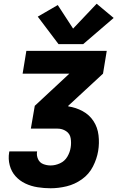

<svg xmlns="http://www.w3.org/2000/svg" viewBox="-20 -1007 628 1027"><path d="M251 0Q293 0 336.5 -10.5Q380 -21 418 -48Q456 -75 477 -116Q498 -157 505 -199Q512 -241 507 -283.5Q502 -326 480 -359.5Q458 -393 422 -412.5Q386 -432 345 -438V-441L531 -613L551 -735H121L101 -613H351L166 -441L145 -319H288Q313 -319 333.5 -305.5Q354 -292 358 -267.5Q362 -243 358 -218Q354 -192 340 -168.5Q326 -145 301 -133.5Q276 -122 251 -122Q230 -122 211 -129.5Q192 -137 183.5 -156Q175 -175 178 -195L179 -197H30Q30 -195 29 -192Q23 -157 32 -123Q41 -89 63 -64.5Q85 -40 115.5 -25.5Q146 -11 181 -5.5Q216 0 251 0ZM293 -771H425L588 -911L497 -987L371 -854L289 -980L182 -918Z"/></svg>

Font: Iosevka Sparkle Heavy
Style: Italic
Weight: 900
Italic angle: -9°
Designer: Belleve Invis
Foundry: Belleve Invis
Version: Version 4.5.0; ttfautohint (v1.8.3)